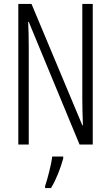

<svg xmlns="http://www.w3.org/2000/svg" viewBox="-20 -734 563 975"><path d="M451 0V-714H398V-234C398 -200 399 -150 401 -98H398L140 -714H73V0H126V-493C126 -542 125 -582 123 -623H126L384 0ZM301 61H245C241 101 221 175 209 211V221H239C265 179 288 119 301 71Z"/></svg>

Font: Noto Sans Display Condensed Light
Style: Regular
Weight: 300
Width: 3
Designer: Monotype Design Team
Foundry: Monotype Imaging Inc.
Version: Version 1.900